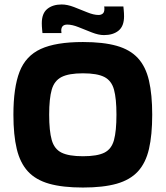

<svg xmlns="http://www.w3.org/2000/svg" viewBox="-20 -839 741 859"><path d="M40 -326Q40 -447 67.5 -518Q95 -589 162.5 -620Q230 -651 351 -651Q442 -651 502 -634Q562 -617 597 -579Q632 -541 646.5 -478.5Q661 -416 661 -326Q661 -235 646.5 -172.5Q632 -110 597 -72Q562 -34 502 -17Q442 0 351 0Q260 0 200 -17Q140 -34 105 -72Q70 -110 55 -172.5Q40 -235 40 -326ZM351 -140Q415 -140 447 -156Q479 -172 490 -212.5Q501 -253 501 -326Q501 -398 490 -438Q479 -478 447 -494.5Q415 -511 351 -511Q288 -511 255.5 -494.5Q223 -478 211.5 -438Q200 -398 200 -326Q200 -253 211.5 -212.5Q223 -172 255.5 -156Q288 -140 351 -140ZM445 -682Q421 -682 390.5 -694Q360 -706 331.5 -717.5Q303 -729 281 -729Q254 -729 254 -702Q254 -700 254.5 -697Q255 -694 255 -691H170Q170 -691 168.5 -706.5Q167 -722 167 -735Q167 -779 191.5 -799Q216 -819 256 -819Q281 -819 311 -807.5Q341 -796 370 -784Q399 -772 421 -772Q432 -772 439.5 -778Q447 -784 447 -799Q447 -801 447 -804Q447 -807 446 -810H532Q532 -810 533.5 -795Q535 -780 535 -766Q535 -722 510.5 -702Q486 -682 445 -682Z"/></svg>

Font: Bakbak One
Style: Regular
Weight: 400
Designer: Saumya Kishore and Sanchit Sawaria
Foundry: A Good Feeling
Version: Version 1.003; ttfautohint (v1.8.3)